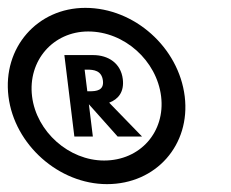

<svg xmlns="http://www.w3.org/2000/svg" viewBox="-74 -860 588 488"><path d="M-52.5 -615C-37.4 -492 75.9 -392 197.9 -392C322.9 -392 410.6 -492 395.5 -615C380.3 -739 267.9 -840 142.9 -840C20.9 -840 -67.7 -739 -52.5 -615ZM7.5 -615C-3.7 -706 61.2 -780 150.2 -780C242.2 -780 324.3 -706 335.5 -615C346.5 -525 282.5 -452 190.5 -452C101.5 -452 18.5 -525 7.5 -615ZM89.6 -720 115 -513H162L151.9 -595L225 -513H287L203.5 -599C227.3 -608 242 -627 238.1 -659C233.2 -699 201.6 -720 162.6 -720ZM147.9 -628 141.1 -683H147.1C164.1 -683 184.4 -681 187.6 -655C190.6 -630 170.9 -628 153.9 -628Z"/></svg>

Font: Hussar
Style: BdOpOblOne
Weight: 700
Foundry: Cannot Into Space Fonts
Version: Version 2.00